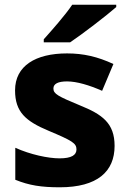

<svg xmlns="http://www.w3.org/2000/svg" viewBox="-20 -852 546 816"><path d="M474 -822V-832H287C257 -787 199 -722 166 -685V-672H278C330 -707 432 -785 474 -822ZM467 -232C467 -329 414 -366 320 -404C226 -443 207 -453 207 -476C207 -496 227 -506 265 -506C306 -506 360 -490 414 -466L462 -580C395 -611 335 -625 265 -625C131 -625 44 -572 44 -468C44 -376 89 -337 187 -296C287 -254 305 -243 305 -217C305 -193 284 -179 233 -179C185 -179 109 -195 45 -224V-88C104 -64 156 -56 234 -56C394 -56 467 -123 467 -232Z"/></svg>

Font: Noto Sans Malayalam UI ExtraBold
Style: Regular
Weight: 800
Designer: Jelle Bosma - Monotype Design Team
Foundry: Monotype Imaging Inc.
Version: Version 2.104